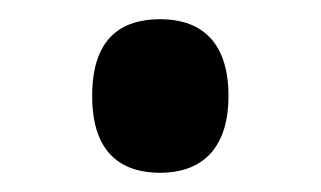

<svg xmlns="http://www.w3.org/2000/svg" viewBox="-20 -565 334 200"><path d="M147 -385C185 -385 218 -405 218 -465C218 -526 185 -545 147 -545C107 -545 76 -526 76 -465C76 -405 107 -385 147 -385Z"/></svg>

Font: Noto Serif Display
Style: Bold
Weight: 700
Designer: Monotype Design Team
Foundry: Monotype Imaging Inc.
Version: Version 2.009